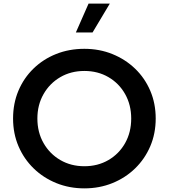

<svg xmlns="http://www.w3.org/2000/svg" viewBox="-20 -1026 930 1058"><path d="M445 12Q362 12 290.5 -17Q219 -46 165.5 -98Q112 -150 82 -220Q52 -290 52 -373Q52 -456 81.5 -526Q111 -596 164.5 -648Q218 -700 289.5 -728.5Q361 -757 445 -757Q528 -757 599.5 -728Q671 -699 724.5 -647.5Q778 -596 808 -526Q838 -456 838 -373Q838 -290 808 -220Q778 -150 724.5 -98Q671 -46 599.5 -17Q528 12 445 12ZM445 -110Q519 -110 577.5 -144Q636 -178 669.5 -237.5Q703 -297 703 -373Q703 -448 669.5 -507.5Q636 -567 577.5 -601Q519 -635 445 -635Q371 -635 312.5 -601Q254 -567 220 -507.5Q186 -448 186 -373Q186 -297 220 -237.5Q254 -178 312.5 -144Q371 -110 445 -110ZM398 -847 468 -1006H585L490 -847Z"/></svg>

Font: Plus Jakarta Text
Style: Bold
Weight: 700
Designer: Gumpita Rahayu
Foundry: Tokotype Studio
Version: Version 1.000